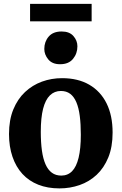

<svg xmlns="http://www.w3.org/2000/svg" viewBox="-20 -982 641 1012"><path d="M27.5 -275.5Q27.5 -350 50.2 -405.2Q73 -460.5 112 -497Q151 -533.5 201.2 -551.8Q251.5 -570 307 -570Q391 -570 450.5 -535.5Q510 -501 541.8 -437Q573.5 -373 573.5 -283.5Q573.5 -207.5 550.8 -152Q528 -96.5 489 -60.2Q450 -24 399.5 -6.5Q349 11 293.5 11Q231 11 181.8 -8.5Q132.5 -28 98.2 -65.2Q64 -102.5 45.8 -155.8Q27.5 -209 27.5 -275.5ZM303 -56.5Q337 -56.5 359.8 -79.5Q382.5 -102.5 394.2 -150.2Q406 -198 406 -272Q406 -327.5 400.5 -370.5Q395 -413.5 382.5 -443Q370 -472.5 350 -487.5Q330 -502.5 301 -502.5Q267 -502.5 243.2 -479.5Q219.5 -456.5 207.2 -409Q195 -361.5 195 -287Q195 -231 201 -188Q207 -145 220 -115.8Q233 -86.5 253.5 -71.5Q274 -56.5 303 -56.5ZM296 -643.5Q255.5 -643.5 234.5 -668.8Q213.5 -694 213.5 -724Q213.5 -762 236.5 -789Q259.5 -816 304.5 -816H305.5Q346 -816 367 -792Q388 -768 388 -738Q388 -700 365 -671.8Q342 -643.5 297 -643.5ZM463 -961.5V-869.5H138.5V-961.5Z"/></svg>

Font: Merriweather Light 18pt ExtraBold
Style: Regular
Weight: 800
Version: Version 2.100